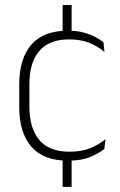

<svg xmlns="http://www.w3.org/2000/svg" viewBox="-20 -616 469 748"><path d="M259 -596.5V-479.5H224V-596.5ZM259 -10.5V112H224V-10.5ZM245 10Q150 10 102.5 -44.2Q55 -98.5 55 -199.5V-287.5Q55 -388.5 102.5 -442.5Q150 -496.5 245 -496.5Q278.5 -496.5 304.8 -489.5Q331 -482.5 350.5 -472.2Q370 -462 383 -451.5L387 -413.5Q363.5 -434 330 -448.2Q296.5 -462.5 248.5 -462.5Q172 -462.5 133.2 -417.5Q94.5 -372.5 94.5 -287V-200.5Q94.5 -116 133.2 -70.5Q172 -25 250 -25Q299.5 -25 333.5 -39.5Q367.5 -54 391 -74L386.5 -35.5Q366 -19 331.5 -4.5Q297 10 245 10Z"/></svg>

Font: Anek Devanagari ExtraLight
Style: Regular
Weight: 250
Designer: Kailash Malviya (Devanagari) & Yesha Goshar (Latin)
Foundry: Ek Type
Version: Version 1.003